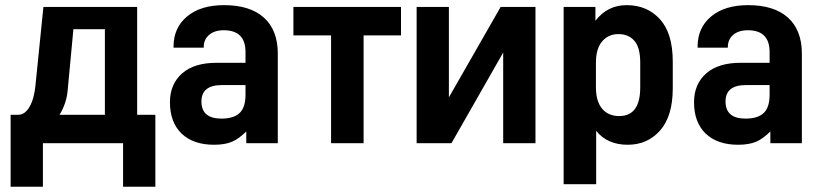

<svg xmlns="http://www.w3.org/2000/svg" viewBox="-20 -546 3131 732"><path d="M145.5 -519.5H502.9V-108.4H572.3V166H449.2V0H143.6V166H20.5V-108.4H49.8Q75.2 -108.4 92.8 -139.2Q110.4 -169.9 115.2 -220.7ZM259.8 -434.6 238.3 -205.1Q236.3 -177.7 228 -153.3Q219.7 -128.9 207 -108.4H379.9V-434.6Z M985.4 -479.5Q1039.1 -431.6 1039.1 -341.8V0H918.9V-44.9Q906.2 -32.2 892.6 -22Q878.9 -11.7 865.2 -5.9Q837.9 5.9 795.9 5.9Q716.8 5.9 671.9 -37.1Q627.9 -80.1 627.9 -156.2Q627.9 -225.6 674.8 -266.6Q720.7 -306.6 805.7 -306.6H916V-347.7Q916 -430.7 833 -430.7Q797.9 -430.7 777.3 -413.1Q756.8 -395.5 756.8 -367.2V-364.3H641.6V-368.2Q641.6 -440.4 693.4 -483.4Q745.1 -526.4 834 -526.4Q932.6 -526.4 985.4 -479.5ZM894.5 -116.2Q916 -137.7 916 -184.6V-221.7H826.2Q748 -221.7 748 -159.2Q748 -93.8 824.2 -93.8Q872.1 -93.8 894.5 -116.2Z M1098.6 -519.5H1508.8V-411.1H1366.2V0H1242.2V-411.1H1098.6Z M1568.4 -519.5H1691.4V-174.8L1888.7 -519.5H2021.5V0H1898.4V-345.7L1701.2 0H1568.4Z M2128.9 -519.5H2250V-466.8Q2295.9 -526.4 2369.1 -526.4Q2447.3 -526.4 2496.1 -472.7Q2544.9 -418.9 2544.9 -311.5V-209Q2544.9 -102.5 2496.1 -47.9Q2448.2 5.9 2373 5.9Q2295.9 5.9 2252.9 -46.9V156.2H2128.9ZM2420.9 -212.9V-306.6Q2420.9 -365.2 2398.4 -390.6Q2376 -416 2337.9 -416Q2298.8 -416 2275.4 -387.7Q2252 -360.4 2252 -306.6V-212.9Q2252 -160.2 2275.4 -131.8Q2298.8 -103.5 2340.8 -103.5Q2420.9 -103.5 2420.9 -212.9Z M2983.4 -479.5Q3037.1 -431.6 3037.1 -341.8V0H2917V-44.9Q2904.3 -32.2 2890.6 -22Q2877 -11.7 2863.3 -5.9Q2835.9 5.9 2793.9 5.9Q2714.8 5.9 2669.9 -37.1Q2626 -80.1 2626 -156.2Q2626 -225.6 2672.9 -266.6Q2718.8 -306.6 2803.7 -306.6H2914.1V-347.7Q2914.1 -430.7 2831.1 -430.7Q2795.9 -430.7 2775.4 -413.1Q2754.9 -395.5 2754.9 -367.2V-364.3H2639.6V-368.2Q2639.6 -440.4 2691.4 -483.4Q2743.2 -526.4 2832 -526.4Q2930.7 -526.4 2983.4 -479.5ZM2892.6 -116.2Q2914.1 -137.7 2914.1 -184.6V-221.7H2824.2Q2746.1 -221.7 2746.1 -159.2Q2746.1 -93.8 2822.3 -93.8Q2870.1 -93.8 2892.6 -116.2Z"/></svg>

Font: DINish
Style: Bold
Weight: 700
Designer: Bert Driehuis
Foundry: Playbeing
Version: Version 3.008; git-95204e4c-release